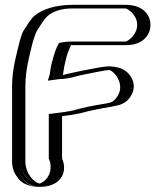

<svg xmlns="http://www.w3.org/2000/svg" viewBox="-20 -732 673 795"><path d="M583 -629C583 -584 545 -545 500 -545H281C276 -545 271 -545 266 -544C261 -544 257 -544 254 -543C242 -522 238 -501 231 -475C227 -459 223 -441 221 -424C221 -423 221 -421 220 -419C225 -420 230 -420 235 -420C259 -422 269 -427 293 -432L331 -440C354 -445 379 -450 402 -454L417 -456C488 -469 541 -388 498 -326C485 -307 467 -295 444 -292L429 -289C387 -283 340 -273 302 -262C276 -256 245 -253 217 -249V-77C247 -14 191 57 122 40C80 30 50 -13 50 -64V-373C50 -445 67 -504 81 -561C87 -579 91 -593 99 -609C111 -628 129 -658 145 -672C177 -699 223 -712 282 -712H500C545 -712 583 -674 583 -629ZM568 -629C568 -666 537 -697 500 -697H282C225 -697 184 -685 155 -661C143 -650 124 -622 112 -602C106 -589 101 -575 95 -557C81 -500 65 -442 65 -373V-64C65 -20 92 16 126 25C181 39 230 -16 202 -74V-262L215 -264C243 -268 272 -272 298 -277C336 -288 383 -297 426 -304L441 -307C460 -310 475 -318 486 -334C521 -384 479 -452 419 -441L404 -439C382 -435 357 -430 334 -425L296 -417C273 -412 262 -407 236 -405H235C231 -405 227 -405 222 -404L198 -401C201 -409 203 -417 206 -425C209 -443 212 -462 217 -479C225 -507 230 -531 244 -556C255 -558 267 -560 281 -560H500C536 -560 568 -592 568 -629ZM568 -629C568 -592 536 -560 500 -560H281C267 -560 255 -558 244 -556C230 -531 225 -507 217 -479C212 -462 209 -443 206 -425V-424L198 -401L222 -404C227 -405 231 -405 235 -405H236C262 -407 273 -412 296 -417L334 -425C357 -430 382 -435 404 -439L419 -441C479 -452 521 -384 486 -334C475 -318 460 -310 441 -307L426 -304C383 -297 336 -288 298 -277C272 -272 243 -268 215 -264L202 -262V-74C230 -16 181 39 126 25C92 17 65 -18 65 -64V-373C65 -442 81 -500 95 -557C101 -575 106 -589 112 -602C124 -622 143 -650 155 -661C184 -685 225 -697 282 -697H500C537 -697 568 -666 568 -629ZM583 -629C583 -674 545 -712 500 -712H282C223 -712 178 -699 145 -672C129 -659 112 -630 99 -610C91 -596 87 -580 81 -561C67 -505 50 -445 50 -373V-64C50 -13 80 28 122 39C141 44 160 42 176 35C216 18 238 -29 217 -77V-249C245 -253 275 -256 302 -262C339 -273 385 -282 429 -289L444 -292C468 -296 485 -307 498 -326C542 -389 487 -468 417 -456L402 -454C379 -450 354 -445 331 -440L293 -432C269 -427 258 -422 235 -420C230 -420 225 -420 220 -419L221 -421C227 -465 237 -509 254 -543C264 -545 270 -545 281 -545H500C545 -545 583 -584 583 -629ZM239 -405C273 -408 290 -415 308 -419L346 -427C368 -432 393 -436 414 -440L429 -442H432C448 -441 503 -385 464 -330C451 -311 438 -307 431 -306L416 -303C373 -296 324 -287 284 -275C262 -270 234 -266 207 -263L182 -260V-75C199 -39 186 1 161 19C146 30 142 28 140 27C121 22 85 -13 85 -64V-373C85 -443 102 -502 116 -559C122 -577 126 -591 133 -605C145 -624 164 -654 176 -665C204 -688 237 -697 282 -697H500C508 -696 548 -672 548 -629C548 -587 509 -561 500 -560H281C267 -560 251 -559 239 -557L224 -554C210 -529 204 -506 196 -477C191 -460 188 -441 186 -424C186 -424 186 -423 185 -421L178 -398L230 -405ZM603 -629C603 -664 579 -712 500 -712H282C211 -712 157 -695 123 -667C107 -653 91 -626 78 -606C70 -593 67 -578 61 -559C47 -502 30 -444 30 -373V-64C30 -43 34 -26 45 -8C58 12 71 29 108 38C122 42 139 43 155 42C240 35 259 -27 237 -75V-251C264 -254 290 -258 316 -264C351 -274 398 -283 440 -290L455 -293C491 -299 507 -313 519 -330C542 -362 537 -399 514 -425C502 -439 482 -454 441 -457C430 -458 417 -457 408 -455L392 -453C369 -449 343 -444 319 -439L281 -431C260 -427 248 -423 240 -421C240 -421 241 -423 241 -424V-425C247 -469 257 -511 274 -545H500C579 -545 603 -594 603 -629Z"/></svg>

Font: Blanket
Style: Black
Weight: 900
Foundry: Cannot Into Space Fonts
Version: Version 0.9